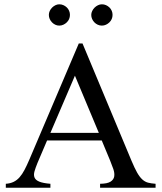

<svg xmlns="http://www.w3.org/2000/svg" viewBox="-20 -882 759 902"><path d="M332 -526.4 216.8 -257.8H444.3ZM450.2 0V-18.6Q484.4 -19 499.3 -28.6Q514.2 -38.1 516.6 -53.2Q519 -68.4 512.5 -87.6Q505.9 -106.9 497.6 -127L458 -222.2H201.2L156.2 -116.7Q147 -94.2 142.1 -77.1Q137.2 -60.1 142.3 -47.9Q147.5 -35.6 164.8 -28.6Q182.1 -21.5 216.8 -18.6V0H7.3V-18.6Q28.3 -20 43.9 -27.6Q59.6 -35.2 72 -49.3Q84.5 -63.5 95.2 -84Q106 -104.5 117.7 -131.8L350.1 -677.7H367.7L597.7 -127Q612.3 -92.3 624 -71.5Q635.7 -50.8 648.2 -39.3Q660.6 -27.8 675.5 -23.9Q690.4 -20 710.9 -18.6V0ZM308.6 -812Q308.6 -801.8 304.7 -792.7Q300.8 -783.7 293.7 -776.9Q286.6 -770 277.6 -765.9Q268.6 -761.7 258.3 -761.7Q248.5 -761.7 239.7 -765.9Q231 -770 224.1 -777.1Q217.3 -784.2 213.4 -793.2Q209.5 -802.2 209.5 -812Q209.5 -821.3 213.6 -830.3Q217.8 -839.4 224.6 -846.2Q231.4 -853 240.2 -857.4Q249 -861.8 258.3 -861.8Q268.6 -861.8 277.6 -857.9Q286.6 -854 293.7 -847.2Q300.8 -840.3 304.7 -831.3Q308.6 -822.3 308.6 -812ZM508.8 -812Q508.8 -801.8 504.9 -792.7Q501 -783.7 493.9 -776.9Q486.8 -770 477.8 -765.9Q468.8 -761.7 458.5 -761.7Q448.2 -761.7 439.2 -765.9Q430.2 -770 423.3 -777.1Q416.5 -784.2 412.6 -793.2Q408.7 -802.2 408.7 -812Q408.7 -821.3 413.1 -830.3Q417.5 -839.4 424.3 -846.2Q431.2 -853 440.2 -857.4Q449.2 -861.8 458.5 -861.8Q468.8 -861.8 477.8 -857.9Q486.8 -854 493.9 -847.2Q501 -840.3 504.9 -831.3Q508.8 -822.3 508.8 -812Z"/></svg>

Font: Doulos SIL Cyr
Style: Regular
Weight: 400
Designer: Walt Agee, Victor Gaultney, Peter Martin, Debbi Hosken, Becca Hirsbrunner
Foundry: SIL International
Version: Version 5.000